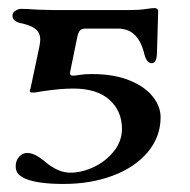

<svg xmlns="http://www.w3.org/2000/svg" viewBox="-20 -434 471 477"><path d="M43 10Q30 4 24.5 -3Q19 -10 19 -21Q19 -35 27.5 -44.5Q36 -54 48 -54Q66 -54 91 -33Q124 -5 154 -5Q184 -5 214 -19.5Q244 -34 263.5 -59Q283 -84 283 -114Q283 -158 252 -186Q221 -214 162 -214Q130 -214 83 -207Q70 -204 62 -204Q54 -204 54 -207Q54 -210 55 -212Q56 -214 56 -215L78 -319Q80 -331 80 -335Q80 -353 67.5 -362.5Q55 -372 29 -377Q11 -382 11 -395Q11 -403 18.5 -407.5Q26 -412 32 -412Q46 -412 74 -410L113 -409H302Q325 -409 341.5 -411.5Q358 -414 365 -414Q367 -414 370 -412Q373 -410 373 -407L370 -305Q370 -277 357 -277Q345 -277 339 -298Q332 -329 316 -346Q300 -363 272 -363H193Q182 -363 178 -357.5Q174 -352 172 -342L154 -254V-251Q154 -246 162 -246Q166 -246 178 -248Q190 -250 208 -250Q264 -250 302.5 -234Q341 -218 360 -193.5Q379 -169 379 -143Q379 -94 347 -56Q315 -18 260 2.5Q205 23 138 23Q74 23 43 10Z"/></svg>

Font: EB Garamond Medium
Style: Regular
Weight: 500
Designer: Georg Duffner and Octavio Pardo
Foundry: Georg Duffner
Version: Version 1.000